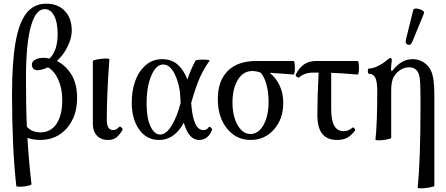

<svg xmlns="http://www.w3.org/2000/svg" viewBox="-20 -744 2404 1036"><path d="M67.9 259.8Q44.9 48.8 44.9 -232.9Q44.9 -409.2 64 -516.6Q83 -624 123.5 -674.1Q164.1 -724.1 230 -724.1Q292.5 -724.1 329.8 -684.8Q367.2 -645.5 367.2 -579.1Q367.2 -539.1 345 -493.4Q322.8 -447.8 287.1 -415Q334.5 -391.6 365.2 -341.8Q396 -292 396 -215.8Q396 -115.7 340.6 -52.2Q285.2 11.2 196.8 11.2Q160.6 11.2 127.9 0Q134.8 119.1 149.9 250Q150.4 254.4 129.4 258.8Q108.4 263.2 89.8 263.7Q71.3 264.2 67.9 259.8ZM120.1 -323.2Q120.1 -159.2 125 -60.1Q152.3 -29.8 198.2 -29.8Q253.9 -29.8 284.9 -75.9Q315.9 -122.1 315.9 -204.1Q315.9 -266.1 294.9 -313.2Q273.9 -360.4 238.8 -380.9Q205.1 -365.2 182.1 -365.2Q168 -365.2 159.9 -373.5Q151.9 -381.8 151.9 -396Q151.9 -411.6 169.7 -421.9Q187.5 -432.1 215.8 -432.1Q231.9 -432.1 247.1 -428.2Q291 -469.2 291 -561Q291 -623 272.2 -658.9Q253.4 -694.8 221.2 -694.8Q171.9 -694.8 146 -599.9Q120.1 -504.9 120.1 -323.2Z M562 11.2Q525.4 11.2 503.2 -12Q481 -35.2 481 -78.1V-415Q481 -418.9 504.4 -423.3Q527.8 -427.7 547.6 -428.2Q567.4 -428.7 570.3 -424.8Q556.2 -237.8 556.2 -97.2Q556.2 -42 591.3 -42Q607.4 -42 623 -59.1Q627.9 -63.5 635.7 -55.7Q643.6 -47.9 641.1 -43Q623 -12.7 605.7 -0.7Q588.4 11.2 562 11.2Z M838.9 11.2Q771 11.2 731 -44.9Q690.9 -101.1 690.9 -190.9Q690.9 -252 708.5 -304Q726.1 -356 764.2 -390.4Q802.2 -424.8 855 -424.8Q906.2 -424.8 939.7 -394.5Q973.1 -364.3 990.7 -314.9Q1013.7 -379.4 1034.7 -416Q1038.6 -422.9 1080.1 -422.4Q1112.8 -421.4 1110.8 -416Q1081.1 -376 1058.6 -325.9Q1036.1 -275.9 1011.7 -189Q1021 -42 1077.6 -42Q1095.7 -42 1106.9 -58.1Q1109.4 -61 1113.8 -58.8Q1118.2 -56.6 1121.8 -51.5Q1125.5 -46.4 1124 -43Q1103 11.2 1053.7 11.2Q998.5 11.2 971.7 -82Q921.4 11.2 838.9 11.2ZM771 -186Q771 -106.4 792 -62.3Q813 -18.1 843.8 -18.1Q876.5 -18.1 905.5 -65.2Q934.6 -112.3 954.6 -188Q954.6 -191.4 954.1 -198.7Q953.6 -206.1 953.6 -210Q951.2 -282.7 925 -339.4Q898.9 -396 860.8 -396Q822.3 -396 796.6 -336.4Q771 -276.9 771 -186Z M1332.5 11.2Q1254.9 11.2 1205.1 -50.3Q1155.3 -111.8 1155.3 -209Q1155.3 -307.6 1209 -361.3Q1262.7 -415 1363.3 -415H1564.5Q1568.4 -415 1570.3 -396.5Q1572.3 -377.9 1570.3 -359.6Q1568.4 -341.3 1564.5 -341.8Q1552.2 -342.8 1505.6 -346.4Q1459 -350.1 1435.5 -351.1Q1508.3 -290.5 1508.3 -188Q1508.3 -102.5 1458.5 -45.7Q1408.7 11.2 1332.5 11.2ZM1331.5 -21Q1374.5 -21 1401.9 -69.6Q1429.2 -118.2 1429.2 -195.8Q1429.2 -246.1 1417.5 -288.6Q1405.8 -331.1 1386.2 -352.1Q1361.8 -360.8 1341.3 -360.8Q1292.5 -360.8 1263.4 -313.5Q1234.4 -266.1 1234.4 -190.9Q1234.4 -117.7 1262 -69.3Q1289.6 -21 1331.5 -21Z M1799.3 11.2Q1745.1 11.2 1718.8 -22Q1692.4 -55.2 1692.4 -124Q1692.4 -218.8 1699.2 -352.1H1668Q1624 -352.1 1595.2 -327.1Q1590.3 -322.3 1582 -329.1Q1573.7 -335.9 1576.2 -342.8Q1593.8 -377.4 1619.9 -396.2Q1646 -415 1688 -415H1910.2Q1914.1 -415 1916 -396.5Q1918 -377.9 1916 -359.6Q1914.1 -341.3 1910.2 -341.8Q1806.6 -350.1 1767.1 -351.1V-154.8Q1767.1 -94.2 1783.7 -65.2Q1800.3 -36.1 1835 -36.1Q1859.4 -36.1 1882.3 -55.2Q1887.2 -59.1 1892.8 -50.8Q1898.4 -42.5 1896 -40Q1875 -12.2 1853 -0.5Q1831.1 11.2 1799.3 11.2Z M2204.6 -518.1Q2195.3 -497.1 2180.4 -502.7Q2165.5 -508.3 2169.9 -528.8L2210 -690.9Q2213.9 -698.7 2228.3 -697.8Q2242.7 -696.8 2257.1 -688.7Q2271.5 -680.7 2268.1 -672.9ZM2233.9 269Q2249 115.2 2249 -172.9Q2249 -256.8 2247.3 -293.5Q2245.6 -330.1 2238.8 -347.2Q2230 -366.2 2217.5 -373.5Q2205.1 -380.9 2186 -380.9Q2154.8 -380.9 2127 -356.9Q2108.4 -340.3 2099.6 -318.1Q2090.8 -295.9 2090.8 -253.9V0Q2090.8 3.9 2068.6 8.3Q2046.4 12.7 2027.6 13.2Q2008.8 13.7 2005.9 9.8Q2015.6 -77.6 2015.6 -253.9Q2015.6 -304.7 2004.6 -325.4Q1993.7 -346.2 1970.7 -346.2Q1964.8 -346.2 1964.8 -360.1Q1964.8 -374 1970.7 -374Q1991.7 -374 2020.3 -388.2Q2048.8 -402.3 2066.9 -418.9Q2080.6 -431.2 2087.9 -431.2Q2093.8 -431.2 2093.8 -417Q2089.8 -386.7 2089.8 -363.8L2096.7 -361.8Q2145 -424.8 2206.1 -424.8Q2239.7 -424.8 2266.1 -407.7Q2292.5 -390.6 2306.6 -359.9Q2323.7 -322.3 2323.7 -231.9V258.8Q2323.7 262.7 2300.3 267.1Q2276.9 271.5 2256.8 272.2Q2236.8 272.9 2233.9 269Z"/></svg>

Font: Junicode SmCond
Style: Regular
Weight: 400
Width: 4
Designer: Peter S. Baker
Version: Version 2.206